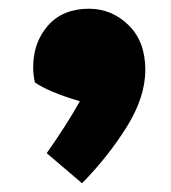

<svg xmlns="http://www.w3.org/2000/svg" viewBox="-20 -218 392 440"><path d="M313 -58Q313 5 270 73.5Q227 142 168 202L87 133Q131 71 163 14Q92 -7 60 -29Q56 -47 56 -63Q56 -121 90 -159.5Q124 -198 184 -198Q236 -198 274.5 -160.5Q313 -123 313 -58Z"/></svg>

Font: Lalezar
Style: Bold
Weight: 700
Designer: Borna Izadpanah
Foundry: Borna Izadpanah
Version: Version 1.003;January 24, 2021;FontCreator 13.0.0.2683 64-bi